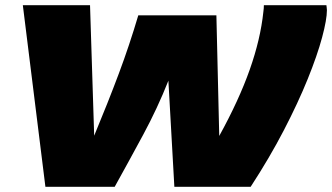

<svg xmlns="http://www.w3.org/2000/svg" viewBox="-20 -720 1280 740"><path d="M946 0H652L629 -409Q587 -303 532 -201Q477 -99 422 0H155L68 -700H327L343 -197Q397 -327 438 -436.5Q479 -546 513 -661H814L825 -196Q901 -334 942.5 -451.5Q984 -569 995 -674Q996 -681 996.5 -687.5Q997 -694 997 -700H1238Q1238 -698 1239 -692Q1240 -686 1240 -681Q1240 -645 1221.5 -576Q1203 -507 1166 -415.5Q1129 -324 1074 -218Q1019 -112 946 0Z"/></svg>

Font: Georama ExtraExtended ExtraBold
Style: Italic
Weight: 800
Width: 8
Italic angle: -9°
Designer: Jean-Baptiste Levee
Foundry: Production Type
Version: Version 1.000